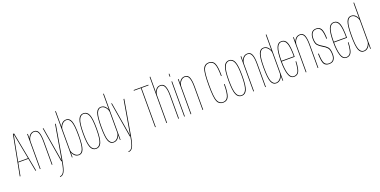

<svg xmlns="http://www.w3.org/2000/svg" viewBox="-17 -1812 6067 3067"><g transform="rotate(-20 3016.5 -278.5)"><path d="M23.5 0H35L76.5 -218.5H248.5L290 0H301.5L172.5 -676.5H152.5ZM78.5 -229.5 162 -666H163L246.5 -229.5Z M365.5 0H376.5V-504V-596H365.5ZM567.5 0H578.5V-392.5Q578.5 -496 558 -549.2Q537.5 -602.5 482 -602.5Q433.5 -602.5 403 -565Q372.5 -527.5 372.5 -482.5L376.5 -463Q376.5 -510.5 407.2 -551Q438 -591.5 481 -591.5Q528 -591.5 547.8 -542.2Q567.5 -493 567.5 -396Z M729.5 0H749.5L852 -596H840L740 -14.5H739L641.5 -596H630.5ZM626 228Q670.5 228 698.2 183Q726 138 749.5 0H738Q716 133 690.5 175Q665 217 626 217Z M910 0H920L921 -66V-785H910ZM1030.5 3.5Q1086.5 3.5 1111.5 -61.5Q1136.5 -126.5 1136.5 -299Q1136.5 -472.5 1111.5 -537.5Q1086.5 -602.5 1030.5 -602.5Q980 -602.5 949 -565Q918 -527.5 918 -493.5L921 -472.5Q921 -511 953.2 -551.2Q985.5 -591.5 1029.5 -591.5Q1077 -591.5 1101.2 -530Q1125.5 -468.5 1125.5 -299Q1125.5 -130.5 1101.2 -69Q1077 -7.5 1029.5 -7.5Q985.5 -7.5 953.2 -48.2Q921 -89 921 -127.5L918 -105.5Q918 -71.5 949 -34Q980 3.5 1030.5 3.5Z M1323 3Q1385 3 1413.2 -61.2Q1441.5 -125.5 1441.5 -298.5Q1441.5 -472 1413.2 -537Q1385 -602 1323 -602Q1261.5 -602 1233.2 -537Q1205 -472 1205 -298.5Q1205 -125.5 1233.2 -61.2Q1261.5 3 1323 3ZM1323 -8Q1271 -8 1243.5 -68.5Q1216 -129 1216 -298.5Q1216 -468.5 1243.5 -529.8Q1271 -591 1323 -591Q1375.5 -591 1403 -529.8Q1430.5 -468.5 1430.5 -298.5Q1430.5 -129 1403 -68.5Q1375.5 -8 1323 -8Z M1726.5 0H1736.5V-785H1725.5V-73ZM1617.5 3.5Q1667.5 3.5 1698 -34Q1728.5 -71.5 1728.5 -105.5L1725.5 -127.5Q1725.5 -89 1694 -48.2Q1662.5 -7.5 1618 -7.5Q1571 -7.5 1546 -68.5Q1521 -129.5 1521 -299Q1521 -469.5 1546 -530.5Q1571 -591.5 1618 -591.5Q1662.5 -591.5 1694 -551.2Q1725.5 -511 1725.5 -472.5L1728.5 -493.5Q1728.5 -527.5 1698 -565Q1667.5 -602.5 1617.5 -602.5Q1561.5 -602.5 1535.8 -538.2Q1510 -474 1510 -299Q1510 -125 1535.8 -60.8Q1561.5 3.5 1617.5 3.5Z M1893.5 0H1913.5L2016 -596H2004L1904 -14.5H1903L1805.5 -596H1794.5ZM1790 228Q1834.5 228 1862.2 183Q1890 138 1913.5 0H1902Q1880 133 1854.5 175Q1829 217 1790 217Z M2323.5 0H2334.5V-664H2454V-675H2204.5V-664H2323.5Z M2516 0H2527V-785H2516ZM2718 0H2729V-392.5Q2729 -496 2707.2 -549.2Q2685.5 -602.5 2630 -602.5Q2581.5 -602.5 2552.2 -565Q2523 -527.5 2523 -482.5L2527 -463Q2527 -510.5 2556.5 -551Q2586 -591.5 2629 -591.5Q2676 -591.5 2697 -542.2Q2718 -493 2718 -396Z M2818.5 0H2829.5V-596.5H2818.5ZM2818.5 -726.5V-678H2829.5V-726.5Z M2928 0H2939V-504V-596H2928ZM3130 0H3141V-392.5Q3141 -496 3120.5 -549.2Q3100 -602.5 3044.5 -602.5Q2996 -602.5 2965.5 -565Q2935 -527.5 2935 -482.5L2939 -463Q2939 -510.5 2969.8 -551Q3000.5 -591.5 3043.5 -591.5Q3090.5 -591.5 3110.2 -542.2Q3130 -493 3130 -396Z M3482 4Q3551 4 3577.5 -57Q3604 -118 3604 -269H3592.5Q3592.5 -122.5 3567.2 -64.8Q3542 -7 3482 -7Q3421 -7 3393.5 -67.2Q3366 -127.5 3366 -339Q3366 -550.5 3393.2 -609.5Q3420.5 -668.5 3482 -668.5Q3542 -668.5 3567.2 -612.8Q3592.5 -557 3592.5 -408H3604Q3604 -561 3577.5 -620.2Q3551 -679.5 3482 -679.5Q3411 -679.5 3383 -616.8Q3355 -554 3355 -339Q3355 -123.5 3383.5 -59.8Q3412 4 3482 4Z M3796.5 3Q3858.5 3 3886.8 -61.2Q3915 -125.5 3915 -298.5Q3915 -472 3886.8 -537Q3858.5 -602 3796.5 -602Q3735 -602 3706.8 -537Q3678.5 -472 3678.5 -298.5Q3678.5 -125.5 3706.8 -61.2Q3735 3 3796.5 3ZM3796.5 -8Q3744.5 -8 3717 -68.5Q3689.5 -129 3689.5 -298.5Q3689.5 -468.5 3717 -529.8Q3744.5 -591 3796.5 -591Q3849 -591 3876.5 -529.8Q3904 -468.5 3904 -298.5Q3904 -129 3876.5 -68.5Q3849 -8 3796.5 -8Z M3993.5 0H4004.5V-504V-596H3993.5ZM4195.5 0H4206.5V-392.5Q4206.5 -496 4186 -549.2Q4165.5 -602.5 4110 -602.5Q4061.5 -602.5 4031 -565Q4000.5 -527.5 4000.5 -482.5L4004.5 -463Q4004.5 -510.5 4035.2 -551Q4066 -591.5 4109 -591.5Q4156 -591.5 4175.8 -542.2Q4195.5 -493 4195.5 -396Z M4491 0H4501V-785H4490V-73ZM4382 3.5Q4432 3.5 4462.5 -34Q4493 -71.5 4493 -105.5L4490 -127.5Q4490 -89 4458.5 -48.2Q4427 -7.5 4382.5 -7.5Q4335.5 -7.5 4310.5 -68.5Q4285.5 -129.5 4285.5 -299Q4285.5 -469.5 4310.5 -530.5Q4335.5 -591.5 4382.5 -591.5Q4427 -591.5 4458.5 -551.2Q4490 -511 4490 -472.5L4493 -493.5Q4493 -527.5 4462.5 -565Q4432 -602.5 4382 -602.5Q4326 -602.5 4300.2 -538.2Q4274.5 -474 4274.5 -299Q4274.5 -125 4300.2 -60.8Q4326 3.5 4382 3.5Z M4687 3V-8Q4632 -8 4608 -85.5Q4583 -162.5 4583 -300.5Q4583 -462 4609 -526.5Q4635.5 -591 4688.5 -591Q4743 -591 4767.5 -527Q4792 -464.5 4792.5 -306H4578.5V-294.5H4803.5Q4803.5 -299 4803.5 -301.5Q4803.5 -469.5 4778 -536Q4752 -602 4688.5 -602Q4626.5 -602 4599.5 -534Q4571.5 -466 4571.5 -300.5Q4571.5 -159 4598 -77.5Q4623.5 3 4687 3ZM4687 -8V3Q4723.5 3 4749.5 -18Q4775.5 -39 4788 -94.5Q4799.5 -150 4802 -220H4791Q4788.5 -156 4777.5 -101Q4766 -46 4741.5 -26.5Q4717.5 -8 4687 -8Z M4885.5 0H4896.5V-504V-596H4885.5ZM5087.5 0H5098.5V-392.5Q5098.5 -496 5078 -549.2Q5057.5 -602.5 5002 -602.5Q4953.5 -602.5 4923 -565Q4892.5 -527.5 4892.5 -482.5L4896.5 -463Q4896.5 -510.5 4927.2 -551Q4958 -591.5 5001 -591.5Q5048 -591.5 5067.8 -542.2Q5087.5 -493 5087.5 -396Z M5283.5 3Q5341.5 3 5366.5 -31.2Q5391.5 -65.5 5391.5 -119.5Q5391.5 -213 5361.8 -246.5Q5332 -280 5283.5 -307Q5236.5 -332.5 5210 -363.2Q5183.5 -394 5183.5 -467.5Q5183.5 -523.5 5206.5 -557.2Q5229.5 -591 5278.5 -591Q5330 -591 5352.5 -545Q5375 -499 5377.5 -392H5389.5Q5387 -509.5 5362.5 -555.8Q5338 -602 5278.5 -602Q5221.5 -602 5196.5 -564.2Q5171.5 -526.5 5171.5 -467.5Q5171.5 -387.5 5198.5 -356Q5225.5 -324.5 5274 -296Q5321 -271 5350.2 -238.5Q5379.5 -206 5379.5 -119.5Q5379.5 -71 5357.2 -39.5Q5335 -8 5283.5 -8Q5232.5 -8 5208.8 -47.8Q5185 -87.5 5182.5 -212H5170.5Q5173 -77.5 5198.2 -37.2Q5223.5 3 5283.5 3Z M5576.5 3V-8Q5521.5 -8 5497.5 -85.5Q5472.5 -162.5 5472.5 -300.5Q5472.5 -462 5498.5 -526.5Q5525 -591 5578 -591Q5632.5 -591 5657 -527Q5681.5 -464.5 5682 -306H5468V-294.5H5693Q5693 -299 5693 -301.5Q5693 -469.5 5667.5 -536Q5641.5 -602 5578 -602Q5516 -602 5489 -534Q5461 -466 5461 -300.5Q5461 -159 5487.5 -77.5Q5513 3 5576.5 3ZM5576.5 -8V3Q5613 3 5639 -18Q5665 -39 5677.5 -94.5Q5689 -150 5691.5 -220H5680.5Q5678 -156 5667 -101Q5655.5 -46 5631 -26.5Q5607 -8 5576.5 -8Z M5981.5 0H5991.5V-785H5980.5V-73ZM5872.5 3.5Q5922.5 3.5 5953 -34Q5983.5 -71.5 5983.5 -105.5L5980.5 -127.5Q5980.5 -89 5949 -48.2Q5917.5 -7.5 5873 -7.5Q5826 -7.5 5801 -68.5Q5776 -129.5 5776 -299Q5776 -469.5 5801 -530.5Q5826 -591.5 5873 -591.5Q5917.5 -591.5 5949 -551.2Q5980.5 -511 5980.5 -472.5L5983.5 -493.5Q5983.5 -527.5 5953 -565Q5922.5 -602.5 5872.5 -602.5Q5816.5 -602.5 5790.8 -538.2Q5765 -474 5765 -299Q5765 -125 5790.8 -60.8Q5816.5 3.5 5872.5 3.5Z"/></g></svg>

Font: Anybody Thin Condensed
Style: Regular
Weight: 100
Width: 3
Version: Version 1.113;gftools[0.9.25]